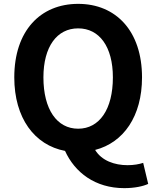

<svg xmlns="http://www.w3.org/2000/svg" viewBox="-20 -774 810 995"><path d="M205 -373C205 -532 275 -627 385 -627C495 -627 565 -532 565 -373C565 -207 495 -107 385 -107C275 -107 205 -207 205 -373ZM722 70C701 77 673 82 641 82C574 82 507 59 473 3C620 -35 716 -171 716 -373C716 -613 581 -754 385 -754C189 -754 54 -614 54 -373C54 -162 159 -22 317 8C368 120 473 201 624 201C678 201 723 191 748 179Z"/></svg>

Font: Noto Sans T Chinese Bold
Style: Bold
Weight: 700
Designer: Ryoko NISHIZUKA (kana & ideographs); Paul D. Hunt (Latin, Greek & Cyrillic); Wenlong ZHANG (bopomofo); Sandoll Communica
Foundry: Adobe Systems Incorporated
Version: Version 1.000;PS 1;hotconv 1.0.78;makeotf.lib2.5.61930